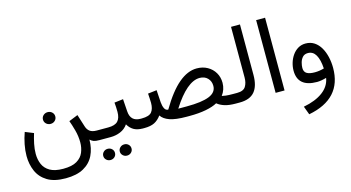

<svg xmlns="http://www.w3.org/2000/svg" viewBox="-95 -1061 3132 1713"><g transform="rotate(-15 1471.0 -205.0)"><path d="M273.9 -306.6Q273.9 -329.6 290.5 -345.2Q307.1 -360.8 331.1 -360.8Q355 -360.8 371.3 -345.2Q387.7 -329.6 387.7 -306.6Q387.7 -283.7 371.3 -268.1Q355 -252.4 331.1 -252.4Q307.1 -252.4 290.5 -268.1Q273.9 -283.7 273.9 -306.6ZM336.4 163.6Q418 163.6 462.6 137Q507.3 110.4 525.1 67.1Q543 23.9 543 -25.4Q543 -83.5 527.3 -140.1Q511.7 -196.8 498 -232.9L581.5 -266.6L617.7 -152.3Q627.4 -121.1 649.7 -105Q671.9 -88.9 711.9 -88.9H731V0H713.9Q679.7 0 661.9 -6.3Q644 -12.7 628.4 -27.8Q627.9 53.7 597.2 116.9Q566.4 180.2 502.2 215.8Q438 251.5 336.4 251.5Q231 251.5 167.7 212.9Q104.5 174.3 76.4 110.1Q48.3 45.9 48.3 -30.8Q48.3 -82.5 59.1 -137Q69.8 -191.4 88.4 -243.2L166 -211.9Q151.9 -167 142.1 -119.6Q132.3 -72.3 132.3 -27.8Q132.3 24.9 151.1 68.4Q169.9 111.8 214.4 137.7Q258.8 163.6 336.4 163.6Z M711.4 -88.9H818.8Q880.9 -88.9 907.5 -116.7Q934.1 -144.5 934.1 -202.1Q934.1 -225.6 932.9 -246.6Q931.6 -267.6 929.7 -288.6L1011.2 -298.3L1019 -184.1Q1024.9 -88.9 1118.2 -88.9H1128.4V0H1117.2Q1063 0 1030.5 -19.5Q998 -39.1 978 -74.7Q951.7 -36.1 908.7 -18.1Q865.7 0 818.8 0H711.4ZM862.3 145.5Q862.3 124 878.2 108.9Q894 93.8 916.5 93.8Q939.5 93.8 955.1 108.6Q970.7 123.5 970.7 145.5Q970.7 167.5 955.1 182.4Q939.5 197.3 916.5 197.3Q894 197.3 878.2 182.1Q862.3 167 862.3 145.5ZM709.5 145.5Q709.5 124 725.3 108.9Q741.2 93.8 763.7 93.8Q786.6 93.8 802.2 108.6Q817.9 123.5 817.9 145.5Q817.9 167.5 802.2 182.4Q786.6 197.3 763.7 197.3Q741.2 197.3 725.3 182.1Q709.5 167 709.5 145.5Z M1546.4 0H1520.5Q1417 0 1362.8 -19.5Q1308.6 -39.1 1286.1 -74.2Q1257.8 -35.6 1222.4 -17.8Q1187 0 1128.4 0H1108.4L1108.9 -88.9H1128.4Q1196.8 -88.9 1220.5 -117.9Q1244.1 -147 1244.1 -202.1Q1244.1 -225.6 1242.4 -245.6Q1240.7 -265.6 1239.7 -288.6L1321.3 -298.3L1328.6 -184.1Q1331.1 -151.4 1342.3 -127.7Q1353.5 -104 1377 -104Q1464.4 -252.4 1548.1 -323Q1631.8 -393.6 1715.8 -393.6Q1771.5 -393.6 1814.7 -369.4Q1857.9 -345.2 1882.3 -303.7Q1906.7 -262.2 1906.7 -210Q1906.2 -147 1869.1 -98.1Q1883.3 -94.7 1906 -91.8Q1928.7 -88.9 1973.1 -88.9H1987.8V0H1973.6Q1911.6 0 1871.3 -12.7Q1831.1 -25.4 1803.7 -47.9Q1763.7 -25.4 1698.2 -12.7Q1632.8 0 1546.4 0ZM1719.7 -304.7Q1602.1 -304.7 1465.3 -88.9H1544.4Q1683.6 -88.9 1752 -116.7Q1820.3 -144.5 1820.3 -205.1Q1820.3 -248 1792.7 -276.4Q1765.1 -304.7 1719.7 -304.7Z M1968.3 -88.9H2009.3Q2067.9 -88.9 2088.4 -122.1Q2108.9 -155.3 2108.9 -205.1V-672.4H2191.4V-205.6Q2191.4 -104 2147.5 -52Q2103.5 0 2008.8 0H1968.3Z M2423.3 -672.4V-0.5H2340.8V-672.4Z M2894 -83.5Q2894 201.7 2581.1 261.7L2552.2 184.1Q2664.6 162.6 2731.4 112.5Q2798.3 62.5 2810.5 -13.2Q2792 -7.3 2767.6 -2.9Q2743.2 1.5 2724.6 1.5Q2546.4 1.5 2546.4 -149.9Q2546.4 -186 2557.4 -222.4Q2568.4 -258.8 2589.6 -289.3Q2610.8 -319.8 2641.6 -338.4Q2672.4 -356.9 2711.4 -356.9Q2757.8 -356.9 2792.2 -334Q2826.7 -311 2849.1 -272Q2871.6 -232.9 2882.8 -184.1Q2894 -135.3 2894 -83.5ZM2727.1 -86.9Q2770 -86.9 2812.5 -99.6Q2807.6 -181.6 2782.2 -225.3Q2756.8 -269 2710.4 -269Q2678.2 -269 2660.4 -249Q2642.6 -229 2635.5 -201.9Q2628.4 -174.8 2628.4 -152.8Q2628.4 -117.2 2652.8 -102.1Q2677.2 -86.9 2727.1 -86.9Z"/></g></svg>

Font: Vazirmatn RD UI
Style: Regular
Weight: 400
Designer: Saber Rastikerdar
Foundry: Saber Rastikerdar
Version: Version 33.003